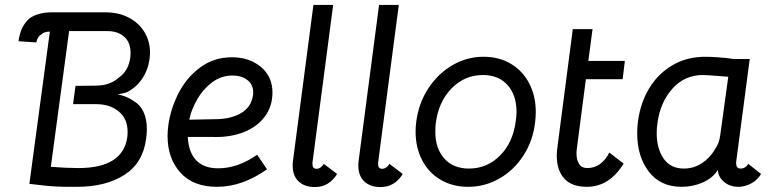

<svg xmlns="http://www.w3.org/2000/svg" viewBox="-20 -747 3160 778"><path d="M147 -607Q133 -601 127 -575L55 -580Q59 -610 69.5 -632.5Q80 -655 100 -673Q135 -697 190 -697H408Q460 -697 501 -676Q542 -655 565 -617.5Q588 -580 588 -532Q588 -525 586 -507Q579 -461 555 -426.5Q531 -392 494 -373Q482 -369 455 -364Q466 -364 486 -356.5Q506 -349 524 -336Q547 -323 561 -294.5Q575 -266 575 -223Q575 -205 572 -184Q559 -86 483.5 -38Q408 10 292 10H259Q206 10 160 5L99 -2L182 -619Q158 -619 147 -607ZM496 -193Q497 -200 497 -213Q497 -266 461 -295.5Q425 -325 369 -325H276L286 -399L368 -400Q426 -400 462 -433Q501 -460 508 -515Q509 -522 509 -534Q509 -575 483.5 -598Q458 -621 414 -621H260L186 -71Q252 -66 298 -66Q479 -66 496 -193Z M659 -196Q659 -217 662 -239Q671 -306 703.5 -369.5Q736 -433 791.5 -474Q847 -515 920 -515Q990 -515 1037 -476Q1084 -437 1084 -372Q1084 -316 1053 -274.5Q1022 -233 967.5 -211.5Q913 -190 844 -192H741Q744 -130 775 -97.5Q806 -65 864 -65Q944 -65 1022 -120L1062 -61Q962 10 859 10Q763 10 711 -47.5Q659 -105 659 -196ZM1005 -360Q1006 -364 1006 -372Q1006 -405 982 -423Q958 -441 922 -441Q876 -441 839 -413Q802 -385 778.5 -343.5Q755 -302 747 -262L850 -264Q915 -264 956.5 -288.5Q998 -313 1005 -360Z M1246 -82Q1246 -63 1263 -63Q1271 -63 1279 -68.5Q1287 -74 1292 -83L1346 -42Q1313 11 1256 11Q1214 11 1190 -12Q1166 -35 1166 -75Q1166 -87 1167 -94L1250 -727H1330L1246 -87Z M1512 -82Q1512 -63 1529 -63Q1537 -63 1545 -68.5Q1553 -74 1558 -83L1612 -42Q1579 11 1522 11Q1480 11 1456 -12Q1432 -35 1432 -75Q1432 -87 1433 -94L1516 -727H1596L1512 -87Z M1664 -214Q1664 -235 1667 -256Q1677 -330 1716 -389.5Q1755 -449 1813.5 -483Q1872 -517 1939 -517Q2002 -517 2050 -488.5Q2098 -460 2124.5 -409Q2151 -358 2151 -293Q2151 -272 2148 -249Q2139 -175 2100.5 -116Q2062 -57 2003.5 -23.5Q1945 10 1877 10Q1814 10 1765.5 -18.5Q1717 -47 1690.5 -98Q1664 -149 1664 -214ZM2070 -257Q2073 -277 2073 -293Q2073 -362 2036.5 -402.5Q2000 -443 1937 -443Q1863 -443 1810 -389Q1757 -335 1746 -249Q1744 -237 1744 -213Q1744 -145 1780.5 -104.5Q1817 -64 1880 -64Q1954 -64 2006.5 -117Q2059 -170 2070 -257Z M2236 -117Q2236 -134 2239 -153L2301 -629H2381L2364 -500H2512L2503 -426H2354L2318 -149Q2316 -133 2316 -126Q2316 -99 2326.5 -82.5Q2337 -66 2360 -66Q2389 -66 2412 -83Q2435 -100 2449 -129L2507 -84Q2449 10 2358 10Q2297 10 2266.5 -23.5Q2236 -57 2236 -117Z M2562 -207Q2562 -231 2565 -255Q2575 -330 2610.5 -389Q2646 -448 2704.5 -482.5Q2763 -517 2838 -517Q2861 -517 2894.5 -514.5Q2928 -512 2951 -508H3018L2963 -91V-85Q2963 -64 2981 -64Q3001 -64 3012 -83L3064 -42Q3049 -17 3023.5 -3.5Q2998 10 2972 10Q2935 10 2911 -12.5Q2887 -35 2889 -64V-59Q2869 -26 2828.5 -8Q2788 10 2742 10Q2656 10 2609 -51.5Q2562 -113 2562 -207ZM2877 -142Q2894 -166 2898 -196L2931 -436L2892 -439Q2842 -443 2828 -443Q2754 -443 2704.5 -387.5Q2655 -332 2644 -248Q2641 -229 2641 -208Q2641 -145 2669 -104.5Q2697 -64 2751 -64Q2791 -64 2824.5 -86Q2858 -108 2877 -142Z"/></svg>

Font: Bellota
Style: Bold Italic
Weight: 700
Italic angle: -7.5°
Designer: Kemie Guaida
Foundry: Kemie Guaida
Version: Version 4.001